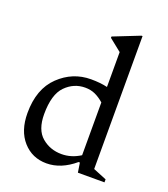

<svg xmlns="http://www.w3.org/2000/svg" viewBox="-139 -848 836 957"><g transform="rotate(20 279.5 -370.0)"><path d="M218 10Q142 10 93 -45Q44 -100 44 -194Q44 -322 116 -391Q188 -460 285 -460Q335 -460 372 -451V-636L307 -688V-695L446 -750H452V-45L523 -16V0H382L374 -51H367Q295 10 218 10ZM124 -217Q124 -134 168 -96.5Q212 -59 273 -59Q325 -59 372 -89V-369Q348 -390 324.5 -400.5Q301 -411 272 -411Q212 -411 168 -366.5Q124 -322 124 -217Z"/></g></svg>

Font: Spectral
Style: Regular
Weight: 400
Designer: Jean-Baptiste Levee
Foundry: Production Type
Version: Version 1.002